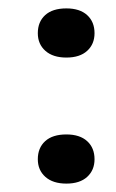

<svg xmlns="http://www.w3.org/2000/svg" viewBox="-20 -427 275 457"><path d="M138 -290Q106 -290 88 -306Q70 -322 70 -348Q70 -375 87.5 -391Q105 -407 138 -407Q170 -407 187.5 -391Q205 -375 205 -348Q205 -322 187.5 -306Q170 -290 138 -290ZM138 10Q106 10 88 -6Q70 -22 70 -48Q70 -75 87.5 -91Q105 -107 138 -107Q170 -107 187.5 -91Q205 -75 205 -48Q205 -22 187.5 -6Q170 10 138 10Z"/></svg>

Font: Red Rose Medium
Style: Regular
Weight: 500
Designer: Jaikishan Patel
Version: Version 2.000